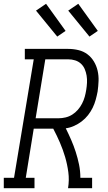

<svg xmlns="http://www.w3.org/2000/svg" viewBox="-50 -993 570 1013"><path d="M-30 0V-55H24L128 -680H81V-735H310Q338 -735 364.5 -728.5Q391 -722 411.5 -706.5Q432 -691 445.5 -668.5Q459 -646 465 -620Q471 -594 470 -566Q469 -538 465 -510Q461 -489 455 -467Q449 -445 439 -424.5Q429 -404 414.5 -385.5Q400 -367 381 -352.5Q362 -338 340.5 -328.5Q319 -319 297 -316Q312 -286 325.5 -255Q339 -224 349.5 -191.5Q360 -159 367 -125Q374 -91 374 -55H436V0H309Q316 -43 310.5 -84.5Q305 -126 293.5 -165Q282 -204 266 -241Q250 -278 231 -314H128L86 -55H132V0ZM138 -369H259Q277 -369 296 -373.5Q315 -378 331.5 -388.5Q348 -399 361 -414Q374 -429 383 -446.5Q392 -464 397 -482Q402 -500 405 -519Q408 -537 409 -556.5Q410 -576 407 -594Q404 -612 397 -628.5Q390 -645 377 -657Q364 -669 346.5 -674.5Q329 -680 310 -680H189ZM422 -800 310 -937 363 -973 466 -830ZM252 -800 140 -937 193 -973 296 -830Z"/></svg>

Font: Iosevka Curly Slab LtObl
Style: Regular
Weight: 300
Italic angle: -9°
Monospace: yes
Designer: Belleve Invis
Foundry: Belleve Invis
Version: Version 11.0.0; ttfautohint (v1.8.3)